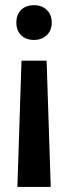

<svg xmlns="http://www.w3.org/2000/svg" viewBox="-20 -530 265 750"><path d="M112.8 -374Q81.5 -374 62.7 -392.3Q43.9 -410.6 43.9 -441.9Q43.9 -473.1 62.7 -491.5Q81.5 -509.8 112.8 -509.8Q143.6 -509.8 162.8 -491.2Q182.1 -472.7 182.1 -441.9Q182.1 -411.1 162.8 -392.6Q143.6 -374 112.8 -374ZM162.1 -293 178.2 200.2H47.9L64 -293Z"/></svg>

Font: LT Hoop SemBd
Style: Regular
Weight: 600
Designer: Daniel Lyons
Foundry: LyonsType
Version: Version 1.000